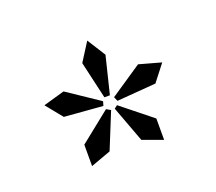

<svg xmlns="http://www.w3.org/2000/svg" viewBox="-58 -542 444 394"><g transform="rotate(-20 164.5 -344.5)"><path d="M84 -221.3V-268L150.7 -321.3L160 -316L128 -237.3ZM64 -336 34.7 -372 81.3 -385.3 150.7 -338.7 148 -329.3ZM168 -316 174.7 -321.3 241.3 -268V-221.3L197.3 -237.3ZM156 -345.3 137.3 -426.7 162.7 -466.7 188 -426.7 168 -345.3ZM178.7 -329.3 174.7 -338.7 244 -385.3 292 -372 264 -336Z"/></g></svg>

Font: Peddana
Style: Regular
Weight: 400
Designer: Appaji Ambarisha Darbha
Foundry: Appaji Ambarisha Darbha
Version: Version 1.0.4; ttfautohint (v1.2.25-373a) -l 7 -r 28 -G 50 -